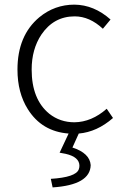

<svg xmlns="http://www.w3.org/2000/svg" viewBox="-20 -567 538 832"><path d="M321.3 11.7 293.9 72.3Q369.1 96.7 373 148.4Q371.1 234.4 208 245.1L200.2 208Q308.6 201.2 321.3 167Q324.2 159.2 324.2 151.4Q324.2 113.3 264.6 99.6Q252 96.7 238.3 94.7L277.3 11.7Q161.1 2.9 100.6 -93.8Q55.7 -165 55.7 -265.6Q55.7 -413.1 150.4 -492.2Q216.8 -546.9 302.7 -546.9Q387.7 -545.9 459 -482.4L425.8 -442.4Q368.2 -496.1 303.7 -496.1Q212.9 -496.1 159.2 -417Q117.2 -353.5 117.2 -265.6Q117.2 -136.7 193.4 -74.2Q240.2 -37.1 302.7 -37.1Q377 -38.1 442.4 -95.7L469.7 -55.7Q400.4 4.9 321.3 11.7Z"/></svg>

Font: Taipei Sans TC Beta Light
Style: Regular
Weight: 300
Designer: JT Foundry
Foundry: JT Foundry
Version: Version 1.000